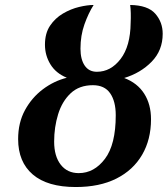

<svg xmlns="http://www.w3.org/2000/svg" viewBox="-20 -744 675 773"><path d="M285 9Q171 9 112 -41.5Q53 -92 53 -184Q53 -250 80.5 -300.5Q108 -351 152.5 -384.5Q197 -418 249 -431Q205 -449 183 -485Q161 -521 161 -564Q161 -610 181.5 -640.5Q202 -671 233.5 -689.5Q265 -708 298.5 -716Q332 -724 357 -724Q336 -691 320 -646Q304 -601 304 -548Q304 -505 321 -480Q338 -455 370 -455Q426 -455 465.5 -506.5Q505 -558 506 -652Q507 -671 506.5 -691.5Q506 -712 504 -724Q575 -723 605 -689Q635 -655 635 -608Q635 -541 590.5 -495.5Q546 -450 480 -430Q533 -410 560.5 -367Q588 -324 588 -264Q588 -182 552 -120.5Q516 -59 448.5 -25Q381 9 285 9ZM297 -47Q359 -47 402.5 -104.5Q446 -162 446 -280Q446 -336 423.5 -368.5Q401 -401 354 -401Q299 -401 264.5 -368.5Q230 -336 214 -284Q198 -232 198 -174Q198 -115 224.5 -81Q251 -47 297 -47Z"/></svg>

Font: Noto Serif ExtraCondensed
Style: Bold Italic
Weight: 700
Width: 2
Italic angle: -12°
Designer: Monotype Design Team
Foundry: Monotype Imaging Inc.
Version: Version 2.013; ttfautohint (v1.8.4.7-5d5b)